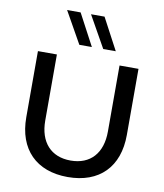

<svg xmlns="http://www.w3.org/2000/svg" viewBox="-103 -1055 977 1147"><g transform="rotate(10 386.0 -481.0)"><path d="M691 -299V-700H576V-299C576 -168 506 -90 386 -90C267 -90 196 -168 196 -299V-700H81V-299C81 -105 195 10 386 10C578 10 691 -105 691 -299ZM394 -780 292 -972H210L318 -780ZM539 -780 437 -972H355L463 -780Z"/></g></svg>

Font: Gully Medium
Style: Regular
Weight: 500
Designer: jaikishan Patel
Foundry: MagicType
Version: Version 1.000;Glyphs 3.2 (3242)